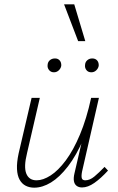

<svg xmlns="http://www.w3.org/2000/svg" viewBox="-20 -862 546 887"><path d="M138 5Q116 5 98.5 -4Q81 -13 70.5 -32Q60 -51 58.5 -81Q57 -111 66 -153L126 -410H164L105 -155Q89 -91 101.5 -60Q114 -29 149 -29Q179 -29 214 -51.5Q249 -74 284 -121Q319 -168 349.5 -240.5Q380 -313 401 -410H425Q401 -302 367 -223Q333 -144 294 -93.5Q255 -43 215.5 -19Q176 5 138 5ZM359 4Q344 4 334 -3.5Q324 -11 321.5 -25.5Q319 -40 324 -61L405 -410H437L359 -69Q355 -48 358 -38.5Q361 -29 374 -29Q395 -29 416 -46.5Q437 -64 463 -91L479 -74Q446 -38 416 -17Q386 4 359 4ZM229 -528Q215 -528 206.5 -538.5Q198 -549 200 -563Q201 -576 210.5 -584Q220 -592 234 -592Q248 -592 256 -582.5Q264 -573 263 -558Q261 -546 251.5 -537Q242 -528 229 -528ZM402 -528Q387 -528 379 -538.5Q371 -549 373 -563Q374 -576 383.5 -584Q393 -592 406 -592Q421 -592 429 -582.5Q437 -573 436 -558Q434 -546 424.5 -537Q415 -528 402 -528ZM341 -672 276 -842H323L374 -672Z"/></svg>

Font: Ysabeau Office ExtraLight
Style: Italic
Weight: 250
Italic angle: -12°
Designer: Christian Thalmann (Catharsis Fonts)
Version: Version 2.001;gftools[0.9.30]; featfreeze: tnum,lnum,ss02